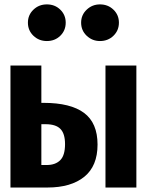

<svg xmlns="http://www.w3.org/2000/svg" viewBox="-20 -837 655 857"><path d="M164.6 -544.6V-377.9H174.4Q294.9 -377.9 355.1 -333.1Q415.4 -288.2 415.4 -191.8Q415.4 -95.9 356.2 -47.9Q296.9 0 191.8 0H26.7V-544.6ZM588.7 -544.6V0H450.8V-544.6ZM183.6 -282.6H164.6V-100.5H188.7Q227.2 -100.5 248.7 -121.8Q270.3 -143.1 270.3 -193.8Q270.3 -240.5 249.7 -261.5Q229.2 -282.6 183.6 -282.6ZM189.2 -653.8Q153.8 -653.8 129.2 -677.4Q104.6 -701 104.6 -735.9Q104.6 -770.3 129.2 -793.8Q153.8 -817.4 189.2 -817.4Q225.1 -817.4 249.2 -793.8Q273.3 -770.3 273.3 -735.9Q273.3 -701 249.2 -677.4Q225.1 -653.8 189.2 -653.8ZM426.2 -653.8Q391.8 -653.8 366.9 -677.4Q342.1 -701 342.1 -735.9Q342.1 -770.3 366.9 -793.8Q391.8 -817.4 426.2 -817.4Q462.1 -817.4 486.4 -793.8Q510.8 -770.3 510.8 -735.9Q510.8 -701 486.4 -677.4Q462.1 -653.8 426.2 -653.8Z"/></svg>

Font: FiraCode Nerd Font
Style: Bold
Weight: 700
Designer: Carrois Corporate, Edenspiekermann AG, Nikita Prokopov
Foundry: Carrois Corporate, Edenspiekermann AG, Nikita Prokopov
Version: Version 6.002;Nerd Fonts 2.1.0